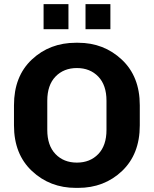

<svg xmlns="http://www.w3.org/2000/svg" viewBox="-20 -904 748 934"><path d="M313 -884V-762H192V-884ZM517 -884V-762H396V-884ZM349 10Q223 10 135.5 -72Q48 -154 48 -294V-392Q48 -533 135 -614.5Q222 -696 349 -696H360Q485 -696 572.5 -614Q660 -532 660 -392V-294Q660 -154 573.5 -72Q487 10 360 10ZM498 -272V-414Q498 -490 458 -531.5Q418 -573 354 -573Q290 -573 250 -531.5Q210 -490 210 -414V-272Q210 -196 250 -154.5Q290 -113 354 -113Q418 -113 458 -154.5Q498 -196 498 -272Z"/></svg>

Font: Chivo
Style: Bold
Weight: 700
Designer: Hector Gatti
Foundry: Omnibus-Type
Version: Version 1.007;PS 001.007;hotconv 1.0.88;makeotf.lib2.5.64775